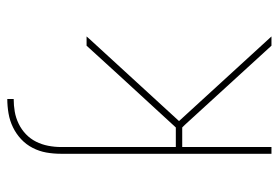

<svg xmlns="http://www.w3.org/2000/svg" viewBox="-142 -642 783 540"><g transform="rotate(-90 250.0 -371.5)"><path d="M88 0V-592Q88 -613 91.5 -633Q95 -653 104.5 -671.5Q114 -690 129 -704Q144 -718 162.5 -727Q181 -736 201.5 -739.5Q222 -743 242 -743V-725Q224 -725 206.5 -722Q189 -719 172.5 -711Q156 -703 143 -690.5Q130 -678 122 -662Q114 -646 110.5 -628Q107 -610 107 -592V-269H162L309 -429L392 -520H418L411 -512L180 -260L418 0H392L169 -244L162 -251H107V0Z"/></g></svg>

Font: Iosevka SS18 Thin
Style: Regular
Weight: 100
Monospace: yes
Designer: Belleve Invis
Foundry: Belleve Invis
Version: Version 25.1.1; ttfautohint (v1.8.4)